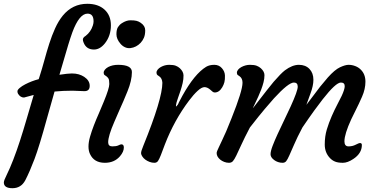

<svg xmlns="http://www.w3.org/2000/svg" viewBox="-40 -843 1962 1000"><path d="M-20 107.4Q-20 97.2 -4.6 66.7Q10.7 36.1 29.1 -11.2Q47.4 -58.6 64 -109.9Q80.6 -161.1 97.7 -219.7L135.7 -348.6L85 -335Q65.9 -335 53.7 -355Q50.8 -360.4 50.8 -367.7Q50.8 -375 62.5 -385Q74.2 -395 91.3 -403.8Q125.5 -421.4 161.6 -430.7L166 -444.3Q179.2 -485.4 191.2 -529.5Q203.1 -573.7 216.6 -615.7Q230 -657.7 247.1 -695.6Q264.2 -733.4 287.1 -761.7Q337.9 -823.2 414.6 -823.2Q471.2 -823.2 504.4 -793Q537.6 -762.7 537.6 -710.9Q537.6 -657.2 506.8 -617.7Q481 -585 449.2 -585Q409.7 -585 395.5 -621.1Q391.6 -630.4 391.6 -636.7Q391.6 -647.5 406.2 -656.2Q433.1 -676.8 443.8 -710.9Q447.3 -721.7 447.3 -731.9Q447.3 -772 416 -772Q373 -772 336.9 -674.8Q326.2 -645 315.4 -609.4L269.5 -453.6Q314 -460.4 334.2 -460.4Q354.5 -460.4 370.1 -455.8Q385.7 -451.2 398.4 -442.9Q427.2 -423.8 427.2 -396Q427.2 -368.2 399.9 -368.2L337.9 -370.6Q287.1 -370.6 244.1 -366.2L204.1 -224.6Q164.6 -80.6 139.9 -15.1Q115.2 50.3 91.8 95.7Q69.8 137.2 24.9 137.2Q-20 137.2 -20 107.4Z M587.4 -615.2Q566.4 -639.6 566.4 -664.6Q566.4 -689.5 574.5 -701.9Q582.5 -714.4 594.7 -722.2Q618.2 -737.3 638.9 -737.3Q659.7 -737.3 671.1 -734.4Q682.6 -731.4 692.4 -724.6Q716.3 -708.5 716.3 -685.3Q716.3 -662.1 709.7 -646.7Q703.1 -631.3 692.4 -619.9Q681.6 -608.4 668 -601.3Q654.3 -594.2 639.2 -592.5Q624 -590.8 610.6 -597.2Q597.2 -603.5 587.4 -615.2ZM592.3 -91.3Q605 -91.3 605 -74.7Q605 -52.7 585 -29.3Q555.7 4.9 506.3 4.9Q449.7 4.9 428.7 -41Q420.9 -57.1 420.9 -80.1Q420.9 -103 429 -131.1Q437 -159.2 449 -190.2Q460.9 -221.2 475.1 -252.9L501 -314.5Q529.3 -383.3 529.3 -405.3Q529.3 -427.2 524.7 -434.3Q520 -441.4 514.6 -445.3L504.9 -452.1Q500 -455.6 500 -464.1Q500 -472.7 506.6 -480.5Q513.2 -488.3 523.9 -494.1Q545.9 -505.4 575.2 -505.4Q647 -505.4 647 -467.8Q647 -423.8 624 -367.4Q601.1 -311 585 -276.4L555.7 -209Q523.4 -134.8 523.4 -102.1Q523.4 -80.6 544.9 -80.6Q565.9 -80.6 576.7 -85.9Q587.4 -91.3 592.3 -91.3Z M706.1 -83Q805.7 -328.1 805.7 -412.1Q804.2 -435.5 789.6 -445.3L779.8 -452.1Q775.4 -455.6 775.1 -464.1Q774.9 -472.7 781.2 -480.5Q787.6 -488.3 797.9 -494.1Q818.8 -505.4 841.1 -505.4Q863.3 -505.4 875.7 -500.5Q888.2 -495.6 897 -487.3Q915.5 -469.7 915.8 -450.2Q916 -430.7 911.4 -410.6Q906.7 -390.6 900.4 -371.3Q894 -352.1 887.7 -334.7Q881.3 -317.4 879.4 -309.1Q875.5 -292 876.5 -287.6Q888.2 -297.9 890.6 -307.6L909.7 -343.8Q973.1 -458 1033.7 -495.1Q1051.3 -505.4 1075.9 -505.4Q1100.6 -505.4 1115.7 -488Q1130.9 -470.7 1131.6 -449.7Q1132.3 -428.7 1128.7 -414.8Q1125 -400.9 1117.7 -388.7Q1101.6 -361.3 1078.6 -361.3Q1072.3 -361.3 1066.9 -365.7L1056.2 -375Q1040 -389.2 1025.1 -389.2Q1010.3 -389.2 989 -369.6Q967.8 -350.1 944.8 -319.3Q867.7 -217.3 818.8 -90.8L797.4 -34.2Q789.1 -13.2 782.7 -4.2Q776.4 4.9 763.9 4.9Q751.5 4.9 739 0.2Q726.6 -4.4 716.8 -11.7Q707 -19 701.2 -28.1Q695.3 -37.1 694.8 -43.7Q694.3 -50.3 697.5 -59.8Q700.7 -69.3 706.1 -83Z M1490.7 -413.1Q1462.4 -413.1 1387.2 -331.1Q1331.1 -267.1 1305.7 -234.9L1261.7 -179.2Q1233.4 -125.5 1217.3 -89.8L1190.9 -33.2Q1180.7 -12.2 1173.1 -3.7Q1165.5 4.9 1152.6 4.9Q1139.6 4.9 1127.7 0.2Q1115.7 -4.4 1106.9 -11.7Q1088.4 -27.3 1088.4 -45.9Q1088.4 -53.2 1099.1 -74.7L1117.7 -114.3Q1126.5 -131.8 1138.2 -159.2L1165.5 -226.1Q1223.1 -370.1 1223.1 -412.1Q1223.1 -434.6 1208.5 -445.3L1198.7 -452.1Q1193.8 -455.6 1193.8 -464.1Q1193.8 -472.7 1200.4 -480.5Q1207 -488.3 1217.8 -494.1Q1239.7 -505.4 1262 -505.4Q1284.2 -505.4 1296.9 -500.5Q1309.6 -495.6 1318.8 -487.3Q1337.4 -470.2 1337.4 -451.7Q1337.4 -433.1 1332.5 -414.3Q1327.6 -395.5 1320.3 -376.2Q1313 -356.9 1304.7 -338.9Q1285.2 -296.9 1280.5 -287.4Q1275.9 -277.8 1277.8 -280.3Q1367.2 -396 1385.3 -417Q1422.9 -460.4 1443.8 -476.6Q1482.4 -505.4 1516.8 -505.4Q1551.3 -505.4 1571.8 -483.9Q1592.3 -462.4 1592.3 -427.2Q1592.3 -396.5 1576.7 -355Q1561 -313.5 1555.7 -296.9L1627.4 -391.6L1667.5 -439.5Q1703.6 -480 1731 -492.7Q1758.3 -505.4 1775.6 -505.4Q1793 -505.4 1809.8 -499Q1826.7 -492.7 1838.4 -481Q1863.3 -457 1863.3 -417.5Q1863.3 -379.4 1845.7 -339.4Q1828.1 -299.3 1814.9 -273.7Q1801.8 -248 1789.6 -222.2Q1753.9 -144.5 1753.9 -106.9Q1753.9 -80.6 1775.4 -80.6Q1795.9 -80.6 1812.7 -89.4Q1829.6 -98.1 1834.5 -98.1Q1844.7 -98.1 1844.7 -87.9Q1844.7 -44.4 1800.3 -15.1Q1770.5 4.9 1745.8 4.9Q1721.2 4.9 1706.1 -1Q1690.9 -6.8 1678.7 -19.5Q1651.4 -47.9 1651.4 -90.3Q1651.4 -132.8 1662.1 -168.5Q1672.9 -204.1 1687.5 -237.5Q1702.1 -271 1717 -299.1Q1731.9 -327.1 1739.7 -343.8Q1755.4 -377.9 1755.4 -394Q1755.4 -413.1 1735.4 -413.1Q1709 -413.1 1640.6 -325.7Q1588.9 -257.8 1568.8 -228L1535.2 -179.2Q1506.8 -125.5 1491.7 -89.8L1466.8 -33.2Q1457.5 -12.2 1450.7 -3.7Q1443.8 4.9 1431.6 4.9Q1419.4 4.9 1408 1Q1396.5 -2.9 1388.2 -9.3Q1369.1 -23.4 1369.1 -39.3Q1369.1 -55.2 1379.6 -82.8Q1390.1 -110.4 1405.8 -144.5L1474.1 -289.1Q1510.7 -369.6 1510.7 -391.4Q1510.7 -413.1 1490.7 -413.1ZM1539.1 -275.4Q1539.6 -275.4 1539.6 -275.9L1540 -276.9Q1539.1 -275.9 1539.1 -275.4Z"/></svg>

Font: Courgette
Style: Regular
Weight: 400
Designer: Karolina Lach
Foundry: Sorkin Type Co.
Version: Version 1.002